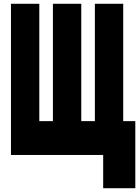

<svg xmlns="http://www.w3.org/2000/svg" viewBox="-20 -820 740 1016"><path d="M38 -800H188V-179H260V-800H410V-179H482V-800H632V-179H696V176H526V0H38Z"/></svg>

Font: Martian Mono ExtraBold
Style: Regular
Weight: 800
Monospace: yes
Designer: Roman Shamin
Foundry: Evil Martians
Version: Version 1.000; ttfautohint (v1.8.4.7-5d5b)